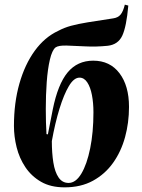

<svg xmlns="http://www.w3.org/2000/svg" viewBox="-20 -793 609 826"><path d="M258 13Q198 13 156.5 -11Q115 -35 89 -74Q63 -113 51.5 -159.5Q40 -206 40 -251Q40 -351 63.5 -433.5Q87 -516 129.5 -574.5Q172 -633 230 -660Q256 -674 285.5 -682Q315 -690 357.5 -697Q400 -704 467 -714Q488 -717 499 -730.5Q510 -744 517 -773L532 -769Q524 -678 506 -639.5Q488 -601 443 -596Q393 -591 347 -593.5Q301 -596 266.5 -597Q232 -598 219 -589Q204 -577 194.5 -536Q185 -495 181 -439.5Q177 -384 177 -324.5Q177 -265 180 -216L186 -215L207 -322Q229 -431 271 -481.5Q313 -532 381 -532Q453 -532 494 -478Q535 -424 535 -333Q535 -265 518 -203Q501 -141 466.5 -92.5Q432 -44 380 -15.5Q328 13 258 13ZM322 -459Q298 -459 276.5 -423Q255 -387 236 -325.5Q217 -264 203 -186Q203 -135 209.5 -94Q216 -53 232 -29.5Q248 -6 275 -6Q306 -6 330 -46Q354 -86 368 -155Q382 -224 382 -310Q382 -350 375.5 -384Q369 -418 355.5 -438.5Q342 -459 322 -459Z"/></svg>

Font: Literata 72pt
Style: Bold Italic
Weight: 700
Italic angle: -2°
Designer: Latin by Veronika Burian and Jose Scaglione. Greek by Irene Vlachou. Cyrillic by Vera Evstafieva
Foundry: TypeTogether
Version: Version 3.002